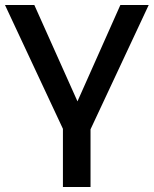

<svg xmlns="http://www.w3.org/2000/svg" viewBox="-40 -552 618 772"><path d="M213 -34 -20 -532H98L271.5 -144.5L444 -532H558L324 -32V200H213Z"/></svg>

Font: Argentum Sans
Style: Regular
Weight: 400
Designer: Julieta Ulanovsky, Owen Earl, Chris M. Simpson, Rasmus Andersson, Cristiano Sobral
Foundry: The Argentum Sans Project Authors
Version: Version 3.135; ttfautohint (v1.8.4.7-5d5b-dirty)